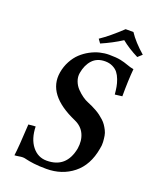

<svg xmlns="http://www.w3.org/2000/svg" viewBox="-151 -899 805 996"><g transform="rotate(20 251.5 -401.0)"><path d="M476.1 -630.9Q470.2 -567.4 470.2 -479L430.2 -474.1Q428.2 -496.6 425 -514.9Q421.9 -533.2 414.3 -553.5Q406.7 -573.7 396 -587.4Q385.3 -601.1 366.9 -610.1Q348.6 -619.1 325.2 -619.1Q280.8 -619.1 254.9 -591.1Q229 -563 221.2 -517.1Q217.3 -494.6 225.6 -472.4Q233.9 -450.2 249.8 -433.8Q265.6 -417.5 282.2 -405.8Q298.8 -394 314 -388.2Q327.6 -382.3 339.4 -377Q351.1 -371.6 364.7 -363.8Q378.4 -356 388.9 -348.1Q399.4 -340.3 410.6 -330.1Q421.9 -319.8 429.4 -308.8Q437 -297.9 444.1 -283.9Q451.2 -270 453.6 -255.1Q456.1 -240.2 457.3 -221.9Q458.5 -203.6 454.1 -184.1Q437.5 -88.4 375.7 -39.3Q314 9.8 228 9.8Q187 9.8 158.7 6.1Q130.4 2.4 116.2 -1.2Q102.1 -4.9 94.2 -4.9Q84.5 -4.9 70.8 -2.4Q57.1 0 48.8 0Q55.2 -44.9 62 -174.8L101.1 -178.2Q103 -110.4 134.5 -70.6Q166 -30.8 214.8 -30.8Q323.2 -30.8 345.2 -145Q352.5 -189.9 336.4 -225.1Q320.3 -260.3 280.8 -277.8Q102.1 -356 124 -484.9Q129.9 -519.5 145.8 -548.8Q161.6 -578.1 182.9 -597.9Q204.1 -617.7 230 -631.6Q255.9 -645.5 281.7 -651.9Q307.6 -658.2 333 -658.2Q372.6 -658.2 396 -653.3Q419.4 -648.4 438.7 -641.1Q458 -633.8 476.1 -630.9ZM410.2 -812Q439.9 -766.6 496.1 -717.8L473.1 -696.8Q419.4 -723.6 379.9 -755.9Q328.1 -722.7 268.1 -696.8L252.9 -717.8Q303.7 -752 367.2 -812Z"/></g></svg>

Font: Linux Libertine
Style: Bold Italic
Weight: 700
Italic angle: -11.5°
Designer: Philipp H. Poll
Foundry: Philipp H. Poll
Version: Version 4.0.5